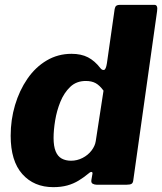

<svg xmlns="http://www.w3.org/2000/svg" viewBox="-20 -762 669 792"><path d="M379 0Q370 0 362.5 -4Q355 -8 357 -20L361 -43Q363 -51 358.5 -52.5Q354 -54 346 -47Q327 -31 305 -17.5Q283 -4 257.5 3Q232 10 200 10Q120 10 72 -44Q24 -98 24 -202Q24 -268 42 -328.5Q60 -389 93 -437Q126 -485 172.5 -512.5Q219 -540 275 -540Q315 -540 343 -525.5Q371 -511 394 -481Q401 -472 409 -473.5Q417 -475 421 -501L453 -725Q455 -735 460 -738.5Q465 -742 474 -742H617Q632 -742 628 -716L530 -20Q529 -8 523 -4Q517 0 502 0ZM407 -388Q391 -410 374.5 -419Q358 -428 334 -428Q295 -428 269.5 -403.5Q244 -379 229 -342Q214 -305 207.5 -265Q201 -225 201 -193Q201 -159 209.5 -138Q218 -117 234.5 -108Q251 -99 273 -99Q298 -99 320.5 -110.5Q343 -122 357.5 -141Q372 -160 375 -180Z"/></svg>

Font: Libre Franklin Thin ExtraBold
Style: Italic
Weight: 800
Italic angle: -8°
Version: Version 2.000